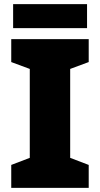

<svg xmlns="http://www.w3.org/2000/svg" viewBox="-20 -902 480 922"><path d="M406 0H34V-110L123 -144V-571L34 -604V-714H406V-604L317 -571V-144L406 -110ZM398 -882V-767H43V-882Z"/></svg>

Font: Noto Sans Cherokee Black
Style: Regular
Weight: 900
Designer: Monotype Design Team
Foundry: Monotype Imaging Inc.
Version: Version 2.001; ttfautohint (v1.8.4.7-5d5b)